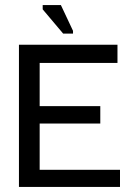

<svg xmlns="http://www.w3.org/2000/svg" viewBox="-20 -740 530 760"><path d="M55 0V-563H445V-491H137V-320H377V-251H137V-68H455V0ZM230 -607 149 -703V-720H221L269 -618V-607Z"/></svg>

Font: Darker Grotesque SemiBold
Style: Regular
Weight: 600
Designer: Gabriel Lam
Foundry: TypeRant
Version: Version 1.000;gftools[0.9.28]